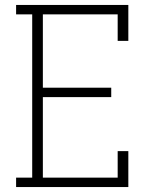

<svg xmlns="http://www.w3.org/2000/svg" viewBox="-20 -755 640 775"><path d="M45 0V-38H110V-697H45V-735H498V-590H455V-697H153V-401H429V-363H153V-38H455V-145H498V0Z"/></svg>

Font: Iosevka Etoile Extralight
Style: Regular
Weight: 200
Designer: Belleve Invis
Foundry: Belleve Invis
Version: Version 22.1.2; ttfautohint (v1.8.4)